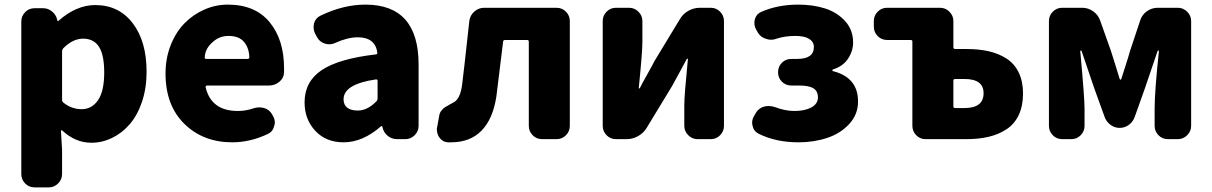

<svg xmlns="http://www.w3.org/2000/svg" viewBox="-20 -603 5251 832"><path d="M129.9 209Q105.5 209 88.9 191.9Q72.3 174.8 72.3 151.4V-509.8Q72.3 -533.2 88.9 -550.3Q105.5 -567.4 129.9 -567.4H167Q188.5 -567.4 205.6 -553.2Q222.7 -539.1 227.5 -518.6L228.5 -513.7Q228.5 -511.7 231 -511.7Q233.4 -511.7 234.4 -513.7Q311.5 -581.1 392.6 -581.1Q495.1 -581.1 555.2 -502.4Q615.2 -423.8 615.2 -292Q615.2 -220.7 595.2 -161.6Q575.2 -102.5 541.5 -64Q507.8 -25.4 464.8 -4.9Q421.9 15.6 376 15.6Q306.6 15.6 249 -38.1Q248 -39.1 246.1 -38.1Q244.1 -37.1 244.1 -36.1L249 45.9V151.4Q249 174.8 231.9 191.9Q214.8 209 191.4 209ZM334 -129.9Q377.9 -129.9 404.8 -168.9Q431.6 -208 431.6 -289.1Q431.6 -364.3 409.2 -399.9Q386.7 -435.5 339.8 -435.5Q295.9 -435.5 253.9 -393.6Q249 -387.7 249 -380.9V-169.9Q249 -163.1 254.9 -158.2Q290 -129.9 334 -129.9Z M986.3 13.7Q860.4 13.7 778.8 -66.4Q697.3 -146.5 697.3 -284.2Q697.3 -351.6 720.2 -408.7Q743.2 -465.8 780.8 -503.4Q818.4 -541 866.7 -562Q915 -583 966.8 -583Q1085.9 -583 1148.4 -506.8Q1210.9 -430.7 1210.9 -307.6Q1210.9 -298.8 1210.9 -289.1Q1210 -264.6 1190.4 -248.5Q1170.9 -232.4 1145.5 -232.4H877Q874 -232.4 872.1 -230Q870.1 -227.5 871.1 -224.6Q895.5 -122.1 1010.7 -122.1Q1045.9 -122.1 1079.1 -133.8Q1090.8 -137.7 1103.5 -137.7Q1114.3 -137.7 1125 -134.8Q1147.5 -127.9 1159.2 -107.4L1162.1 -101.6Q1170.9 -86.9 1170.9 -72.3Q1170.9 -64.5 1168 -56.6Q1162.1 -32.2 1140.6 -22.5Q1064.5 13.7 986.3 13.7ZM867.2 -352.5Q867.2 -347.7 874 -347.7H1052.7Q1060.5 -347.7 1060.5 -354.5Q1060.5 -355.5 1060.5 -355.5Q1058.6 -397.5 1036.6 -422.4Q1014.6 -447.3 970.7 -447.3Q932.6 -447.3 905.3 -423.8Q867.2 -392.6 867.2 -352.5Z M1468.8 13.7Q1392.6 13.7 1346.2 -36.1Q1299.8 -85.9 1299.8 -159.2Q1299.8 -249 1373.5 -298.8Q1447.3 -348.6 1608.4 -367.2Q1616.2 -368.2 1615.2 -375Q1605.5 -441.4 1530.3 -441.4Q1486.3 -441.4 1432.6 -417Q1419.9 -411.1 1406.2 -411.1Q1397.5 -411.1 1387.7 -414.1Q1365.2 -420.9 1353.5 -442.4L1345.7 -457Q1338.9 -470.7 1338.9 -484.4Q1338.9 -493.2 1340.8 -502Q1347.7 -525.4 1369.1 -535.2Q1467.8 -583 1563.5 -583Q1793.9 -583 1793.9 -323.2V-57.6Q1793.9 -34.2 1776.9 -17.1Q1759.8 0 1736.3 0H1701.2Q1677.7 0 1660.2 -14.2Q1642.6 -28.3 1637.7 -50.8L1636.7 -54.7Q1635.7 -56.6 1633.8 -56.6Q1631.8 -56.6 1630.9 -55.7Q1551.8 13.7 1468.8 13.7ZM1530.3 -124Q1572.3 -124 1611.3 -164.1Q1616.2 -168.9 1616.2 -176.8V-252.9Q1616.2 -258.8 1610.4 -258.8Q1609.4 -258.8 1608.4 -258.8Q1468.8 -238.3 1468.8 -172.9Q1468.8 -148.4 1484.9 -136.2Q1501 -124 1530.3 -124Z M1934.6 13.7Q1926.8 13.7 1919.9 13.7Q1896.5 11.7 1882.8 -8.8Q1873 -24.4 1873 -43Q1873 -48.8 1875 -55.7L1883.8 -104.5Q1885.7 -115.2 1893.6 -124.5Q1901.4 -133.8 1906.7 -137.2Q1912.1 -140.6 1928.2 -149.9Q1944.3 -159.2 1947.3 -160.2Q1974.6 -175.8 1982.4 -235.4Q1987.3 -270.5 2013.7 -511.7Q2016.6 -536.1 2035.2 -552.7Q2053.7 -569.3 2078.1 -569.3H2391.6Q2416 -569.3 2432.6 -552.2Q2449.2 -535.2 2449.2 -511.7V-57.6Q2449.2 -34.2 2432.6 -17.1Q2416 0 2391.6 0H2329.1Q2304.7 0 2288.1 -17.1Q2271.5 -34.2 2271.5 -57.6V-422.9Q2271.5 -429.7 2263.7 -429.7H2168.9Q2161.1 -429.7 2160.2 -422.9Q2135.7 -220.7 2130.9 -184.6Q2116.2 -87.9 2066.9 -37.1Q2017.6 13.7 1934.6 13.7Z M2649.4 0Q2625 0 2608.4 -17.1Q2591.8 -34.2 2591.8 -57.6V-511.7Q2591.8 -535.2 2608.4 -552.2Q2625 -569.3 2649.4 -569.3H2706.1Q2729.5 -569.3 2746.6 -552.2Q2763.7 -535.2 2763.7 -511.7V-420.9Q2763.7 -377 2748 -221.7Q2747.1 -219.7 2749.5 -219.7Q2752 -219.7 2752.9 -221.7Q2759.8 -236.3 2783.7 -278.8Q2807.6 -321.3 2816.4 -338.9L2925.8 -519.5Q2939.5 -543 2962.9 -556.2Q2986.3 -569.3 3012.7 -569.3H3059.6Q3084 -569.3 3100.6 -552.2Q3117.2 -535.2 3117.2 -511.7V-57.6Q3117.2 -34.2 3100.6 -17.1Q3084 0 3059.6 0H3002.9Q2979.5 0 2962.4 -17.1Q2945.3 -34.2 2945.3 -57.6V-148.4Q2945.3 -189.5 2960.9 -346.7Q2961.9 -348.6 2960 -348.6Q2958 -348.6 2956.1 -347.7Q2947.3 -331.1 2924.3 -288.6Q2901.4 -246.1 2892.6 -230.5L2782.2 -48.8Q2768.6 -26.4 2745.1 -13.2Q2721.7 0 2695.3 0Z M3440.4 13.7Q3341.8 13.7 3267.6 -23.4Q3246.1 -34.2 3241.2 -57.6Q3239.3 -64.5 3239.3 -71.3Q3239.3 -87.9 3249 -102.5L3256.8 -116.2Q3269.5 -135.7 3293 -141.6Q3302.7 -143.6 3311.5 -143.6Q3325.2 -143.6 3338.9 -138.7Q3381.8 -122.1 3422.9 -122.1Q3467.8 -122.1 3496.1 -137.7Q3524.4 -153.3 3524.4 -180.7Q3524.4 -208 3504.9 -220.2Q3485.4 -232.4 3443.4 -232.4H3409.2Q3384.8 -232.4 3368.2 -249Q3351.6 -265.6 3351.6 -290Q3351.6 -314.5 3368.2 -331.1Q3384.8 -347.7 3409.2 -347.7H3434.6Q3506.8 -347.7 3506.8 -399.4Q3506.8 -421.9 3486.3 -434.6Q3465.8 -447.3 3426.8 -447.3Q3381.8 -447.3 3345.7 -435.5Q3334 -430.7 3321.3 -430.7Q3310.5 -430.7 3299.8 -434.6Q3276.4 -441.4 3264.6 -460.9L3256.8 -474.6Q3249 -488.3 3249 -503.9Q3249 -511.7 3251 -519.5Q3257.8 -543 3279.3 -551.8Q3350.6 -583 3438.5 -583Q3502.9 -583 3555.2 -566.4Q3607.4 -549.8 3642.1 -511.7Q3676.8 -473.6 3676.8 -418.9Q3676.8 -381.8 3654.8 -348.6Q3632.8 -315.4 3588.9 -301.8Q3586.9 -300.8 3586.9 -298.3Q3586.9 -295.9 3588.9 -294.9Q3698.2 -267.6 3698.2 -163.1Q3698.2 -107.4 3660.2 -65.9Q3622.1 -24.4 3564.5 -5.4Q3506.8 13.7 3440.4 13.7Z M3991.2 0Q3966.8 0 3950.2 -17.1Q3933.6 -34.2 3933.6 -57.6V-422.9Q3933.6 -429.7 3925.8 -429.7H3824.2Q3799.8 -429.7 3783.2 -446.8Q3766.6 -463.9 3766.6 -487.3V-511.7Q3766.6 -535.2 3783.2 -552.2Q3799.8 -569.3 3824.2 -569.3H4053.7Q4077.1 -569.3 4094.2 -552.2Q4111.3 -535.2 4111.3 -511.7V-398.4Q4111.3 -390.6 4119.1 -390.6H4167Q4221.7 -390.6 4264.6 -380.9Q4307.6 -371.1 4341.8 -349.1Q4376 -327.1 4394.5 -288.6Q4413.1 -250 4413.1 -198.2Q4413.1 -143.6 4394.5 -104.5Q4376 -65.4 4341.8 -43Q4307.6 -20.5 4264.6 -10.3Q4221.7 0 4167 0ZM4111.3 -142.6Q4111.3 -134.8 4119.1 -134.8H4159.2Q4242.2 -134.8 4242.2 -199.2Q4242.2 -260.7 4159.2 -260.7H4119.1Q4111.3 -260.7 4111.3 -253.9Z M4583 0Q4558.6 0 4542 -17.1Q4525.4 -34.2 4525.4 -57.6V-511.7Q4525.4 -535.2 4542 -552.2Q4558.6 -569.3 4583 -569.3H4669.9Q4695.3 -569.3 4716.8 -554.2Q4738.3 -539.1 4747.1 -514.6L4793.9 -382.8Q4800.8 -361.3 4813.5 -320.8Q4826.2 -280.3 4832 -260.7Q4833 -257.8 4835.4 -257.8Q4837.9 -257.8 4838.9 -260.7Q4842.8 -273.4 4856.4 -315.4Q4870.1 -357.4 4877 -382.8L4920.9 -514.6Q4928.7 -539.1 4949.7 -554.2Q4970.7 -569.3 4997.1 -569.3H5084Q5107.4 -569.3 5124.5 -552.2Q5141.6 -535.2 5141.6 -511.7V-57.6Q5141.6 -34.2 5124.5 -17.1Q5107.4 0 5084 0H5041Q5016.6 0 5000 -17.1Q4983.4 -34.2 4983.4 -57.6V-131.8Q4983.4 -207 5002 -381.8Q5002 -383.8 4999.5 -383.8Q4997.1 -383.8 4996.1 -381.8Q4987.3 -354.5 4967.8 -298.3Q4948.2 -242.2 4941.4 -220.7L4896.5 -94.7Q4888.7 -74.2 4871.1 -61.5Q4853.5 -48.8 4832 -48.8Q4810.5 -48.8 4793 -61.5Q4775.4 -74.2 4767.6 -93.8L4721.7 -220.7Q4713.9 -245.1 4694.3 -301.3Q4674.8 -357.4 4667 -381.8Q4666 -383.8 4663.6 -383.8Q4661.1 -383.8 4661.1 -381.8Q4679.7 -179.7 4679.7 -131.8V-57.6Q4679.7 -34.2 4663.1 -17.1Q4646.5 0 4622.1 0Z"/></svg>

Font: Gen Jyuu Gothic Heavy
Style: Bold
Weight: 900
Designer: [Source Han Sans]
Ryoko NISHIZUKA  (kana & ideographs); Paul D. Hunt (Latin, Greek & Cyrillic); Wenlong ZHANG  (bopomofo
Version: Version 1.002.20150607